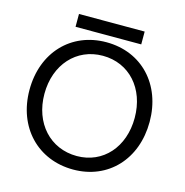

<svg xmlns="http://www.w3.org/2000/svg" viewBox="-119 -934 1015 1056"><g transform="rotate(15 388.0 -405.5)"><path d="M391 12C590 12 730 -137 730 -350C730 -562 590 -712 388 -712C187 -712 46 -563 46 -350C46 -137 189 12 391 12ZM391 -65C239 -65 131 -183 131 -350C131 -517 238 -635 388 -635C539 -635 645 -517 645 -350C645 -183 540 -65 391 -65ZM201 -750H575V-823H201Z"/></g></svg>

Font: HB Figtree Prototype
Style: Regular
Weight: 400
Designer: Alfredo Marco Pradil
Foundry: Hanken Design Co.®
Version: Version 1.002;Glyphs 3.2 (3228)